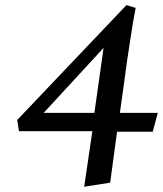

<svg xmlns="http://www.w3.org/2000/svg" viewBox="-20 -709 625 736"><path d="M334 -206.1H52.7L45.9 -249L464.8 -689.5L500 -678.7Q500 -678.2 489.3 -620.1L478.5 -550.8L466.8 -473.6Q456.5 -398.9 456.1 -394.5L439.5 -276.4H585L565.4 -204.1H428.7L402.3 -8.8L302.7 6.8ZM377 -525.4 147.5 -276.4H341.8Z"/></svg>

Font: Neuton
Style: Italic
Weight: 400
Italic angle: -9°
Designer: Brian M Zick
Version: Version 1.32